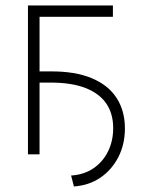

<svg xmlns="http://www.w3.org/2000/svg" viewBox="-20 -566 539 704"><path d="M100.6 -263.2V-304.2H165.5Q255.9 -304.7 316.4 -279.3Q377 -253.9 407.5 -206.8Q438 -159.7 438 -95.2Q438 -37.1 414.1 9.8Q390.1 56.6 348.4 85.2Q306.6 113.8 251 117.7L240.7 77.6Q288.1 74.7 322.8 51Q357.4 27.3 376.2 -11Q395 -49.3 395 -96.2Q395 -149.4 369.6 -186.5Q344.2 -223.6 293.2 -243.4Q242.2 -263.2 165.5 -263.2ZM394 -545.9V-504.4H125V0H82.5V-545.9Z"/></svg>

Font: Inter Tight ExtraLight
Style: Regular
Weight: 250
Designer: Rasmus Andersson
Foundry: rsms
Version: Version 3.004